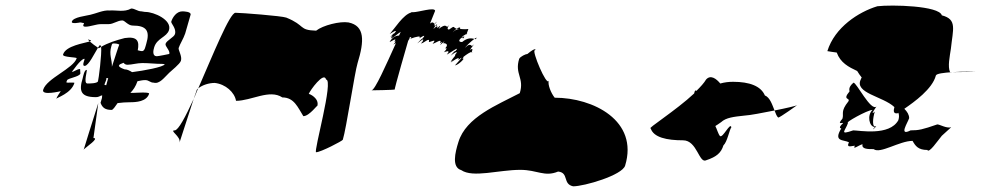

<svg xmlns="http://www.w3.org/2000/svg" viewBox="-20 -668 3457 676"><path d="M132 -352C125 -330 194 -347 194 -347C193 -345 181 -329 178 -320C179 -324 231 -339 242 -376C243 -378 224 -377 219 -377C211 -377 214 -379 216 -385C218 -393 259 -397 263 -409L262 -425C251 -425 241 -415 233 -415C234 -415 264 -461 277 -461C281 -461 266 -436 278 -436C292 -436 313 -481 325 -500C317 -505 304 -515 296 -522C277 -516 211 -507 202 -476C199 -466 251 -467 250 -463C239 -427 144 -392 132 -352ZM233 -592C230 -582 262 -589 262 -589C267 -589 270 -587 275 -587C279 -587 265 -574 281 -574C297 -574 319 -583 335 -583H362C380 -583 393 -596 411 -596C419 -596 431 -578 447 -578C495 -578 509 -560 495 -514C492 -505 490 -488 480 -488C477 -488 471 -489 465 -491C471 -522 465 -541 419 -534C388 -526 360 -517 336 -503C339 -478 327 -387 325 -382C323 -374 295 -374 288 -374C272 -374 289 -422 285 -422C277 -422 273 -400 271 -392C257 -347 265 -326 317 -326C331 -326 332 -332 340 -332C340 -332 339 -328 339 -323L334 -306C340 -290 349 -281 373 -281C378 -281 387 -295 394 -305C409 -307 423 -308 437 -308C459 -308 496 -310 505 -338C507 -345 456 -341 450 -341H439C449 -351 458 -364 464 -382C474 -384 482 -386 491 -386C505 -386 508 -377 521 -377C542 -371 559 -396 576 -412C584 -420 613 -442 617 -454C622 -470 607 -492 609 -499C613 -512 626 -532 632 -550C638 -571 644 -592 651 -616C654 -627 628 -628 622 -628C602 -628 588 -608 583 -592C581 -586 602 -568 596 -548C593 -537 567 -526 563 -514C560 -505 580 -490 576 -478C576 -478 538 -470 532 -470C516 -470 519 -490 523 -502C533 -534 567 -537 575 -562C586 -598 522 -626 492 -626C486 -626 482 -628 478 -628C464 -628 455 -638 442 -638C417 -624 390 -633 365 -631C344 -633 317 -620 298 -616C283 -612 238 -608 233 -592ZM296 -522C290 -528 286 -531 297 -527C302 -525 302 -524 296 -522ZM325 -500C329 -505 330 -509 332 -509C334 -509 335 -507 336 -503C334 -502 330 -499 328 -498C327 -498 327 -499 325 -500ZM372 -505C374 -510 373 -515 380 -515C388 -515 395 -514 400 -511C396 -502 387 -472 374 -433C375 -458 363 -476 372 -505ZM361 -393 354 -368C350 -368 347 -369 348 -371C350 -379 356 -387 354 -393ZM275 -142C275 -141 274 -140 274 -140C273 -140 274 -141 275 -142ZM275 -142C284 -151 331 -182 309 -182L326 -305C301 -227 279 -155 275 -142ZM415 -447C418 -443 422 -440 429 -440C443 -440 463 -446 481 -446C505 -446 527 -443 552 -443L560 -442C557 -432 485 -419 445 -414C437 -419 428 -424 418 -424C388 -435 398 -441 415 -447Z M595 -209C575 -209 618 -187 612 -166C612 -166 645 -267 662 -320C633 -257 608 -209 595 -209ZM662 -320C669 -339 673 -352 673 -352L678 -357C672 -345 668 -332 662 -320ZM678 -357C693 -369 716 -376 736 -376C774 -372 806 -343 811 -313C865 -313 929 -355 974 -325C1016 -325 1029 -289 1048 -259C1070 -259 1100 -303 1097 -294C1106 -322 1068 -339 1067 -337C1071 -349 1121 -418 1128 -388C1156 -388 1083 -132 1093 -132C1109 -132 1186 -172 1187 -176C1199 -214 1229 -414 1239 -446C1263 -524 1265 -577 1207 -589C1177 -594 1117 -579 1093 -560C1030 -562 1057 -578 988 -606C972 -612 829 -623 809 -623C789 -623 730 -476 678 -357Z M1288 -350C1292 -350 1366 -351 1370 -353C1367 -352 1417 -524 1417 -524C1419 -527 1420 -530 1422 -531H1421L1423 -537C1428 -538 1430 -537 1426 -533V-532C1446 -539 1465 -544 1456 -533C1456 -533 1486 -553 1468 -533C1467 -531 1467 -535 1449 -515C1450 -515 1478 -540 1468 -524C1468 -524 1476 -530 1462 -515C1472 -515 1495 -540 1490 -520C1497 -520 1521 -534 1503 -514C1511 -514 1539 -536 1529 -516C1530 -516 1544 -529 1529 -509C1531 -509 1556 -536 1540 -516C1540 -516 1565 -517 1547 -497C1547 -497 1561 -504 1543 -484C1543 -484 1571 -496 1553 -476C1557 -476 1603 -510 1585 -490C1583 -485 1585 -496 1567 -472C1574 -479 1599 -494 1583 -476C1580 -466 1588 -480 1567 -452C1566 -448 1582 -468 1567 -448C1567 -448 1605 -476 1593 -456C1593 -456 1616 -476 1598 -456C1598 -456 1600 -458 1582 -438C1594 -438 1623 -469 1608 -460C1608 -460 1612 -466 1612 -468C1622 -476 1637 -486 1641 -485C1643 -491 1647 -501 1635 -492C1637 -498 1659 -523 1642 -506C1641 -504 1636 -520 1618 -500C1619 -504 1638 -522 1650 -531C1642 -533 1627 -537 1607 -520C1589 -520 1599 -532 1608 -537C1608 -538 1609 -539 1608 -540C1614 -544 1619 -547 1623 -549C1627 -559 1629 -566 1629 -566C1618 -564 1607 -566 1597 -566C1589 -565 1581 -562 1574 -554C1574 -555 1581 -562 1588 -567C1574 -570 1584 -581 1561 -564C1545 -564 1574 -594 1556 -574C1548 -574 1551 -586 1524 -566C1524 -566 1539 -588 1521 -570C1516 -568 1528 -586 1506 -566C1506 -566 1509 -572 1513 -577C1508 -578 1509 -581 1511 -584C1506 -585 1506 -594 1494 -585L1512 -630C1510 -644 1454 -625 1434 -625H1431C1431 -626 1430 -626 1431 -626C1430 -626 1429 -625 1428 -624C1400 -617 1369 -567 1352 -548C1352 -548 1386 -571 1369 -551C1369 -551 1366 -552 1355 -538C1354 -534 1371 -553 1356 -533C1363 -533 1382 -551 1391 -556C1389 -552 1387 -547 1385 -543C1378 -542 1365 -542 1352 -521C1351 -517 1383 -541 1368 -521C1368 -521 1380 -528 1365 -511C1366 -512 1370 -514 1374 -516C1339 -439 1300 -350 1288 -350ZM1365 -511C1365 -510 1364 -510 1364 -509C1364 -510 1364 -510 1365 -511ZM1388 -515C1388 -515 1388 -514 1388 -514C1388 -514 1388 -515 1388 -515ZM1426 -532C1426 -531 1424 -531 1422 -531C1423 -531 1425 -532 1426 -532ZM1467 -522C1466 -522 1467 -523 1468 -524C1468 -523 1467 -523 1467 -522ZM1511 -584C1514 -590 1523 -597 1512 -584ZM1513 -577C1518 -583 1522 -587 1516 -576C1515 -576 1514 -577 1513 -577ZM1588 -567C1596 -572 1602 -574 1600 -566H1597C1594 -566 1590 -566 1588 -567ZM1567 -470C1567 -471 1566 -471 1567 -472ZM1608 -537C1614 -541 1618 -541 1611 -533C1609 -533 1608 -535 1608 -537ZM1620 -544C1620 -544 1622 -546 1623 -549C1627 -551 1626 -551 1620 -544ZM1604 -462C1604 -461 1602 -461 1602 -460C1602 -460 1604 -462 1604 -462ZM1650 -531C1658 -536 1661 -538 1655 -530C1654 -530 1652 -531 1650 -531ZM1641 -485C1642 -485 1643 -484 1642 -482C1641 -482 1640 -483 1641 -485Z M1594 -168C1582 -130 1570 -79 1604 -69C1645 -41 1736 -70 1812 -70C1872 -70 1897 -44 1945 -64C1984 -60 1960 -20 1998 -12C2037 -12 2171 -51 2181 -85C2229 -243 2069 -324 1933 -324C1920 -340 1908 -370 1912 -384C1905 -362 1851 -491 1863 -491C1867 -491 1869 -505 1837 -478C1831 -478 1812 -469 1808 -461C1791 -407 1827 -394 1810 -340C1730 -298 1621 -256 1594 -168Z M2271 -216C2281 -184 2328 -174 2385 -174C2435 -174 2441 -90 2467 -104C2503 -116 2519 -130 2527 -156C2541 -169 2548 -211 2555 -220C2551 -239 2525 -181 2515 -189C2509 -195 2503 -217 2499 -223C2500 -227 2497 -222 2519 -238C2536 -254 2564 -257 2601 -261C2621 -262 2666 -271 2707 -279C2699 -299 2691 -325 2673 -332C2659 -365 2619 -380 2561 -380C2545 -380 2530 -378 2516 -374C2502 -391 2482 -406 2466 -388C2459 -376 2447 -363 2432 -348C2429 -351 2426 -350 2424 -339C2360 -279 2255 -213 2271 -216ZM2707 -279C2748 -287 2786 -296 2787 -298C2787 -298 2726 -254 2720 -254C2715 -258 2711 -268 2707 -279Z M2893 -488C2893 -488 2922 -483 2926 -483C2939 -447 2968 -432 2998 -418C3003 -410 3008 -402 3014 -395C3013 -394 3012 -392 3011 -389C2986 -340 3089 -329 3129 -291C3126 -279 3124 -267 3140 -269L3143 -271C3146 -263 3146 -255 3143 -245C3112 -188 3005 -209 2984 -209C2932 -191 2957 -208 2966 -236C2951 -234 3034 -281 3052 -281C3032 -263 3040 -221 3060 -221C3044 -203 3064 -220 3065 -224C3049 -216 3053 -253 3060 -275C3040 -257 3066 -293 3066 -293C3046 -275 2996 -377 2985 -377C2964 -359 2972 -349 2971 -346C2944 -314 2975 -325 2967 -311C2938 -275 2952 -268 2946 -250C2924 -225 2950 -239 2948 -234C2928 -216 2942 -216 2942 -216C2913 -168 2950 -177 2969 -167C2958 -145 2980 -155 2990 -155C2979 -137 3008 -160 3017 -160C3012 -142 3039 -143 3056 -143C3078 -125 3147 -172 3193 -172C3203 -154 3213 -140 3245 -140C3251 -127 3281 -172 3296 -190L3329 -220C3313 -215 3289 -230 3280 -230C3228 -212 3215 -209 3186 -209C3143 -187 3176 -236 3181 -252C3181 -264 3174 -275 3164 -285C3199 -309 3263 -355 3275 -402C3277 -409 3303 -412 3333 -414H3325C3316 -434 3324 -469 3328 -497C3335 -565 3351 -600 3296 -614C3287 -648 3119 -652 3069 -646C3003 -626 2919 -572 2893 -488ZM3134 -315C3134 -315 3133 -315 3133 -315C3133 -315 3134 -315 3134 -315ZM3333 -414C3375 -417 3417 -415 3417 -415C3387 -415 3366 -414 3333 -414Z"/></svg>

Font: Alpina
Style: Obl
Weight: 400
Version: Version 0.9